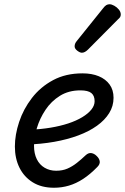

<svg xmlns="http://www.w3.org/2000/svg" viewBox="-20 -864 588 903"><path d="M234 19Q175 19 134 -6.5Q93 -32 71.5 -75.5Q50 -119 50 -175Q50 -230 70 -290.5Q90 -351 130 -403Q170 -455 229.5 -487Q289 -519 368 -519Q412 -519 444.5 -505.5Q477 -492 495.5 -466.5Q514 -441 514 -404Q514 -365 493.5 -332Q473 -299 436 -272.5Q399 -246 348 -227Q297 -208 235 -197Q173 -186 102 -184L122 -254Q172 -256 217.5 -263.5Q263 -271 301 -283.5Q339 -296 367 -313Q395 -330 410 -349Q425 -368 425 -388Q425 -414 409.5 -426.5Q394 -439 358 -439Q303 -439 262 -413.5Q221 -388 194 -347.5Q167 -307 153.5 -262Q140 -217 140 -178Q140 -142 153 -115.5Q166 -89 190 -75Q214 -61 244 -61Q274 -61 297 -71Q320 -81 341 -97.5Q362 -114 383 -134Q396 -146 409.5 -144Q423 -142 434 -131Q447 -119 449 -105.5Q451 -92 438 -79Q404 -44 371 -22.5Q338 -1 304 9Q270 19 234 19ZM365 -616Q356 -616 343.5 -625.5Q331 -635 331 -646Q331 -653 333.5 -659Q336 -665 341 -671L464 -824Q473 -836 480 -840Q487 -844 495 -844Q505 -844 517.5 -837Q530 -830 539 -819Q548 -808 548 -796Q548 -788 544.5 -783Q541 -778 535 -773L394 -631Q379 -616 365 -616Z"/></svg>

Font: Playwrite DK Uloopet
Style: Regular
Weight: 400
Designer: Veronika Burian, José Scaglione
Foundry: TypeTogether
Version: Version 1.002